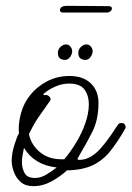

<svg xmlns="http://www.w3.org/2000/svg" viewBox="-20 -614 450 657"><path d="M94 23Q67 23 51 9Q35 -5 27.5 -25.5Q20 -46 20 -64Q20 -88 29 -117.5Q38 -147 45 -158Q45 -161 44.5 -164.5Q44 -168 44 -171Q44 -198 52 -227Q61 -261 84 -289.5Q107 -318 141.5 -336Q176 -354 217 -354Q265 -354 291 -328.5Q317 -303 317 -262Q317 -205 296.5 -164Q276 -123 253 -85Q249 -77 246 -72Q243 -67 252 -67Q281 -67 309 -91Q337 -115 380 -182Q383 -187 386 -190Q389 -193 395 -193H397Q408 -193 410 -180Q410 -177 408 -173Q383 -129 357.5 -97Q332 -65 297 -48.5Q262 -32 209 -31Q188 -11 157.5 6Q127 23 94 23ZM190 -69H200Q221 -94 240.5 -126Q260 -158 272 -192.5Q284 -227 284 -258Q284 -287 269 -307.5Q254 -328 217 -328Q192 -328 168.5 -317.5Q145 -307 128 -292L131 -288Q133 -289 137 -289Q143 -289 148 -284.5Q153 -280 153 -275Q153 -272 152 -270Q151 -268 149 -266Q132 -241 116 -219Q100 -197 86 -169Q83 -162 79 -155Q87 -118 116.5 -93.5Q146 -69 190 -69ZM100 -5Q120 -5 140 -17.5Q160 -30 174 -41Q98 -49 62 -108Q61 -101 58 -87Q55 -73 55 -59Q55 -39 64 -22Q73 -5 100 -5ZM202 -409Q192 -409 185 -414.5Q178 -420 178 -433Q178 -445 187 -453.5Q196 -462 206 -462Q215 -462 221 -454.5Q227 -447 227 -439Q227 -429 220 -419Q213 -409 202 -409ZM272 -409Q262 -409 255 -414.5Q248 -420 248 -433Q248 -445 257 -453.5Q266 -462 276 -462Q285 -462 291 -454.5Q297 -447 297 -439Q297 -429 290 -419Q283 -409 272 -409ZM197 -571Q185 -571 185 -579Q185 -585 190.5 -589.5Q196 -594 210 -594Q251 -594 290.5 -593.5Q330 -593 351 -593Q363 -593 363 -585Q363 -580 358 -575.5Q353 -571 344 -571Z"/></svg>

Font: Ms Madi
Style: Regular
Weight: 400
Designer: Robert E. Leuschke
Foundry: Robert E. Leuschke
Version: Version 1.010; ttfautohint (v1.8.3)